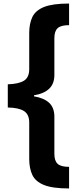

<svg xmlns="http://www.w3.org/2000/svg" viewBox="-20 -820 446 1084"><path d="M370 244Q277 244 228.5 224.5Q180 205 162.5 167.5Q145 130 145 78V-128Q145 -174 115.5 -193Q86 -212 24 -213V-344Q86 -346 115.5 -364.5Q145 -383 145 -430V-634Q145 -686 162.5 -723.5Q180 -761 228.5 -780.5Q277 -800 370 -800V-678Q324 -678 305.5 -661Q287 -644 287 -605V-397Q287 -347 257.5 -319Q228 -291 172 -282V-276Q228 -267 257.5 -239.5Q287 -212 287 -161V49Q287 88 305.5 105Q324 122 370 122Z"/></svg>

Font: Noto Sans Malayalam ExtraBold
Style: Regular
Weight: 800
Designer: Jelle Bosma - Monotype Design Team
Foundry: Monotype Imaging Inc.
Version: Version 2.104; ttfautohint (v1.8.4.7-5d5b)